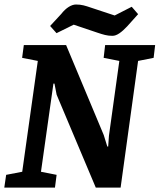

<svg xmlns="http://www.w3.org/2000/svg" viewBox="-25 -853 726 873"><path d="M-5.5 0 3 -58 76 -72 146.9 -576 75.6 -590 83.3 -648H275.6L446.8 -238.8L462.9 -186.8H466.9L470.4 -236.3L517.6 -576L446.3 -590L453 -648H680.4L673.5 -590L602.9 -576L523.4 0H410.5L232.5 -422.3L222.7 -472.8H217.9L161.3 -72L232.4 -58L224.9 0ZM486.3 -690.1Q467.6 -690.1 452.2 -694.1Q436.7 -698 419.3 -704L310.1 -740.8L232 -702.2L202.9 -734.9L253.4 -789.5Q269.9 -810.6 287.5 -821.6Q305.1 -832.5 320.6 -832.5Q339.1 -832.5 354.6 -828.7Q370.1 -824.8 387.6 -818.6L496.4 -782.6L573.9 -822.2L603 -788.6L553.2 -733.1Q534.6 -713.1 517.8 -701.6Q500.9 -690.1 486.3 -690.1Z"/></svg>

Font: Faustina Light
Style: Italic
Weight: 300
Italic angle: -8°
Designer: Alfonso Garcia
Foundry: http://www.omnibus-type.com
Version: Version 1.200